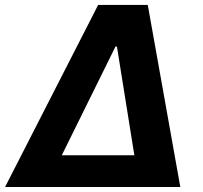

<svg xmlns="http://www.w3.org/2000/svg" viewBox="-42 -747 810 767"><path d="M-21.7 0H678.3L548.3 -727.3H350.1ZM204.9 -126.8 419.4 -561.1H425.1L494.7 -126.8Z"/></svg>

Font: Margiela Sans
Style: Bold Italic
Weight: 700
Italic angle: -9.39999°
Designer: Stefan Endress, Andreas Faust
Version: Version 1.100;FEAKit 1.0